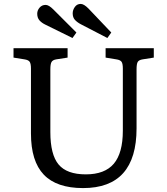

<svg xmlns="http://www.w3.org/2000/svg" viewBox="-20 -946 850 980"><path d="M404 14Q269 14 203.5 -54.5Q138 -123 138 -265V-596Q138 -621 131.5 -630.5Q125 -640 105 -643L49 -652V-700H325V-652L267 -643Q249 -640 243 -629.5Q237 -619 237 -592V-272Q237 -157 279 -106.5Q321 -56 418 -56Q515 -56 561 -110.5Q607 -165 607 -279V-596Q607 -621 600.5 -630.5Q594 -640 574 -643L519 -652V-700H765V-652L708 -643Q689 -640 683 -630Q677 -620 677 -592V-291Q677 14 404 14ZM528 -752 393 -822Q374 -832 362.5 -844.5Q351 -857 351 -878Q351 -895 362 -910.5Q373 -926 392 -926Q408 -926 431 -903L548 -780ZM350 -752 212 -820Q193 -829 181.5 -842Q170 -855 170 -876Q170 -893 182 -907Q194 -921 213 -921Q229 -921 252 -898L370 -780Z"/></svg>

Font: Text Regular
Style: Regular
Weight: 400
Designer: Latin by Veronika Burian and Jose Scaglione. Greek by Irene Vlachou. Cyrillic by Vera Evstafieva.
Foundry: TypeTogether
Version: Version 3.002